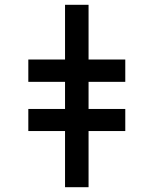

<svg xmlns="http://www.w3.org/2000/svg" viewBox="-20 -780 640 800"><path d="M251 0V-234H98V-326H251V-439H98V-532H251V-760H349V-532H502V-439H349V-326H502V-234H349V0Z"/></svg>

Font: Noto Sans Mono SemiBold
Style: Regular
Weight: 600
Designer: Monotype Design Team
Foundry: Monotype Imaging Inc.
Version: Version 2.014; ttfautohint (v1.8.4.7-5d5b)